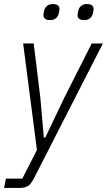

<svg xmlns="http://www.w3.org/2000/svg" viewBox="-42 -726 527 946"><path d="M410 -512H465L123 157Q110 182 94.5 191Q79 200 54 200H-22L-13 154H68L140 13L72 -512H124L157 -242L174 -48H181L275 -245ZM205 -627Q172 -627 172 -652Q172 -660 177 -678Q180 -689 190.5 -697.5Q201 -706 218 -706Q251 -706 251 -681Q251 -673 246 -655Q243 -644 232.5 -635.5Q222 -627 205 -627ZM373 -627Q340 -627 340 -652Q340 -660 345 -678Q348 -689 358.5 -697.5Q369 -706 386 -706Q419 -706 419 -681Q419 -673 414 -655Q411 -644 400.5 -635.5Q390 -627 373 -627Z"/></svg>

Font: IBM Plex Sans Condensed Light
Style: Italic
Weight: 300
Width: 3
Italic angle: -11°
Designer: Mike Abbink, Paul van der Laan, Pieter van Rosmalen
Foundry: Bold Monday
Version: Version 1.3